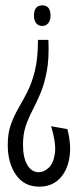

<svg xmlns="http://www.w3.org/2000/svg" viewBox="-20 -559 298 718"><path d="M161 -410Q164 -340 155 -292.5Q146 -245 131.5 -210.5Q117 -176 102 -147.5Q87 -119 76.5 -88.5Q66 -58 66 -18Q66 30 82 57.5Q98 85 125 85Q143 85 161 69.5Q179 54 185 16.5Q191 -21 171 -87L232 -76Q248 -15 239 34Q230 83 201 111Q172 139 127 139Q70 139 39.5 94.5Q9 50 9 -17Q9 -61 20.5 -93Q32 -125 48.5 -153.5Q65 -182 82 -215Q99 -248 110.5 -294.5Q122 -341 122 -410ZM138 -539Q169 -539 169 -500Q169 -483 160.5 -472.5Q152 -462 138 -462Q123 -462 115 -472.5Q107 -483 107 -500Q107 -539 138 -539Z"/></svg>

Font: Bricolage Grotesque 96pt Condensed ExtraLight
Style: Regular
Weight: 200
Width: 3
Designer: Mathieu Triay
Foundry: Atelier Triay
Version: Version 1.001; ttfautohint (v1.8.4.7-5d5b);gftools[0.9.33.de